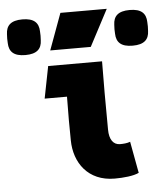

<svg xmlns="http://www.w3.org/2000/svg" viewBox="-161 -729 682 788"><g transform="rotate(-5 180.0 -334.5)"><path d="M280 14C316 14 358 10 380 -1L356 -131C343 -126 328 -125 314 -125C287 -125 270 -147 270 -189C269 -329 269 -358 270 -470H48L22 -338H114C113 -255 113 -221 114 -158C115 -66 170 14 280 14ZM-109 -578C-108 -543 -89 -523 -41 -523C7 -523 26 -543 27 -578C28 -592 28 -601 27 -615C26 -650 7 -670 -41 -670C-89 -670 -108 -650 -109 -615C-110 -601 -110 -592 -109 -578ZM62 -533H229L308 -683H117ZM333 -578C334 -543 353 -523 401 -523C449 -523 468 -543 469 -578C470 -592 470 -601 469 -615C468 -650 449 -670 401 -670C353 -670 334 -650 333 -615C332 -601 332 -592 333 -578Z"/></g></svg>

Font: Kreadon Extra Bold
Style: Regular
Weight: 800
Designer: kohakuno
Foundry: StudioGnu
Version: Version 1.000;Glyphs 3.1.2 (3151)